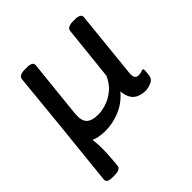

<svg xmlns="http://www.w3.org/2000/svg" viewBox="-196 -667 1016 1016"><g transform="rotate(-45 312.5 -159.0)"><path d="M218 7Q169 7 135 -8Q141 40 139 86Q137 132 132 182Q130 207 85 207H69Q26 207 29 181L65 -166L98 -500Q101 -525 146 -525H159Q205 -525 202 -500L168 -174Q163 -122 183.5 -101.5Q204 -81 252 -81Q278 -81 311.5 -91.5Q345 -102 376.5 -127.5Q408 -153 427 -196L459 -500Q462 -525 507 -525H518Q564 -525 562 -500L523 -119Q519 -77 550 -77Q563 -77 572 -80.5Q581 -84 585 -84Q591 -84 591 -75Q591 -73 590.5 -62Q590 -51 587 -32Q582 -11 559 -2Q536 7 518 7Q477 7 451.5 -13.5Q426 -34 420 -85Q381 -38 326.5 -15.5Q272 7 218 7Z"/></g></svg>

Font: Asap Semi Expanded Semi Expanded Medium
Style: Italic
Weight: 500
Width: 6
Italic angle: -6°
Designer: Pablo Cosgaya
Foundry: Omnibus-Type
Version: Version 3.001; ttfautohint (v1.8.4.7-5d5b)